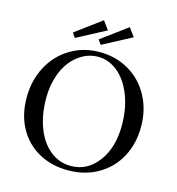

<svg xmlns="http://www.w3.org/2000/svg" viewBox="-124 -961 994 1081"><g transform="rotate(15 372.5 -420.5)"><path d="M215.3 -716.8 196.8 -743.7 348.1 -855.5 384.3 -806.2ZM365.7 -716.8 347.2 -743.7 498.5 -855.5 534.7 -806.2ZM369.6 13.2Q272 13.2 196.8 -29.5Q121.6 -72.3 80.8 -148.4Q40 -224.6 40 -322.3Q40 -422.9 82.8 -503.7Q125.5 -584.5 201.7 -630.4Q277.8 -676.3 373 -676.3Q466.8 -676.3 542.7 -632.1Q618.7 -587.9 661.9 -508.5Q705.1 -429.2 705.1 -330.1Q705.1 -233.4 664.6 -155.8Q624 -78.1 547.1 -32.5Q470.2 13.2 369.6 13.2ZM379.4 -14.6Q474.1 -14.6 536.4 -96.7Q598.6 -178.7 598.6 -310.1Q598.6 -406.7 568.4 -484.4Q538.1 -562 485.8 -605.2Q433.6 -648.4 369.6 -648.4Q324.7 -648.4 284.2 -626.7Q243.7 -605 213.1 -566.4Q182.6 -527.8 164.8 -471.2Q147 -414.6 147 -348.1Q147 -251 176.5 -174.8Q206.1 -98.6 259 -56.6Q312 -14.6 379.4 -14.6Z"/></g></svg>

Font: Elstob
Style: Regular
Weight: 400
Designer: Peter S. Baker
Version: Version 1.015